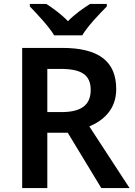

<svg xmlns="http://www.w3.org/2000/svg" viewBox="-20 -958 686 978"><path d="M256 -778H399C425 -823 487 -888 524 -925V-938H439C404 -916 361 -886 326 -850C292 -886 251 -915 216 -938H132V-925C169 -887 229 -823 256 -778ZM296 -714H93V0H221V-282H325L496 0H640L435 -314C506 -344 572 -400 572 -504C572 -645 484 -714 296 -714ZM288 -607C393 -607 442 -578 442 -500C442 -426 398 -387 292 -387H221V-607Z"/></svg>

Font: Noto Sans Bamum SemiBold
Style: Regular
Weight: 600
Designer: Monotype Design Team
Foundry: Monotype Imaging Inc.
Version: Version 2.002